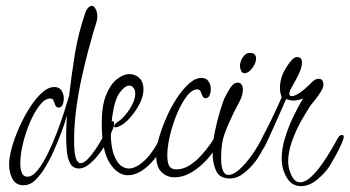

<svg xmlns="http://www.w3.org/2000/svg" viewBox="-20 -583 1189 653"><path d="M59 47Q35 47 23 26.5Q11 6 11 -25Q11 -47 20 -80Q29 -113 45 -149Q61 -185 81 -216.5Q101 -248 122.5 -267.5Q144 -287 165 -287Q182 -287 189.5 -274.5Q197 -262 197 -248Q197 -236 192.5 -226.5Q188 -217 180 -217Q172 -217 168.5 -224.5Q165 -232 162.5 -240Q160 -248 151 -248Q133 -248 115 -225Q97 -202 82 -167Q67 -132 58 -94.5Q49 -57 49 -28Q49 -7 54.5 5.5Q60 18 73 18Q90 18 107.5 -3.5Q125 -25 142 -59.5Q159 -94 173.5 -132Q188 -170 198.5 -203.5Q209 -237 215 -257Q223 -327 234.5 -398Q246 -469 269 -536Q272 -547 278.5 -555Q285 -563 292 -563Q300 -563 305.5 -552Q311 -541 311 -527Q311 -516 307 -504Q303 -492 297 -472Q290 -448 279.5 -408.5Q269 -369 258 -319.5Q247 -270 239.5 -214.5Q232 -159 232 -104Q232 -62 238 -45Q244 -28 254 -28Q265 -28 278.5 -42Q292 -56 305.5 -76Q319 -96 330 -116.5Q341 -137 347 -149Q358 -171 364 -171Q368 -171 368 -162Q368 -155 365 -147Q359 -134 357 -127.5Q355 -121 352.5 -115Q350 -109 342 -96Q335 -84 320 -63.5Q305 -43 286 -26.5Q267 -10 248 -10Q229 -10 219.5 -26Q210 -42 207.5 -67.5Q205 -93 205 -120Q205 -153 208 -190Q201 -166 189 -133.5Q177 -101 162 -68Q147 -35 130 -8Q116 14 99 30.5Q82 47 59 47Z M415 13Q379 13 352.5 -29.5Q326 -72 326 -164Q326 -224 341 -260.5Q356 -297 378 -314Q400 -331 420 -331Q440 -331 454 -317.5Q468 -304 468 -279Q468 -255 454 -228.5Q440 -202 420.5 -180.5Q401 -159 382 -152Q378 -150 372 -150Q368 -150 368 -153Q368 -161 384 -171Q404 -185 422 -213.5Q440 -242 440 -264Q440 -277 434 -284.5Q428 -292 420 -292Q405 -292 387.5 -268.5Q370 -245 362 -188Q360 -172 358.5 -157.5Q357 -143 357 -129Q357 -73 374 -41.5Q391 -10 419 -10Q443 -10 473 -38.5Q503 -67 532 -128Q539 -144 548 -144Q554 -144 554 -136Q554 -129 550 -121Q524 -57 487 -22Q450 13 415 13Z M573 20Q548 20 529.5 2.5Q511 -15 511 -57Q511 -79 520 -111.5Q529 -144 544.5 -180Q560 -216 580 -247Q600 -278 622 -298Q644 -318 665 -318Q682 -318 689.5 -306Q697 -294 697 -280Q697 -268 692.5 -258.5Q688 -249 680 -249Q672 -249 668.5 -256.5Q665 -264 662.5 -271.5Q660 -279 651 -279Q633 -279 615 -255.5Q597 -232 582 -196Q567 -160 558 -122Q549 -84 549 -55Q549 -30 555.5 -18.5Q562 -7 580 -7Q603 -7 624.5 -20.5Q646 -34 664 -54Q682 -74 694.5 -92Q707 -110 712 -119Q724 -142 731 -142Q734 -142 734 -134Q734 -124 730 -114.5Q726 -105 722 -97Q708 -67 684 -40.5Q660 -14 631.5 3Q603 20 573 20Z M812 -334Q803 -334 799.5 -343.5Q796 -353 796 -357Q796 -373 805.5 -387.5Q815 -402 827 -403H830Q842 -403 846.5 -397.5Q851 -392 851 -384Q851 -369 838 -351.5Q825 -334 812 -334ZM761 24Q727 24 715 -2Q703 -28 703 -62Q703 -96 710.5 -133.5Q718 -171 727.5 -202Q737 -233 742 -246Q753 -269 764 -285.5Q775 -302 788 -302Q797 -302 801.5 -295.5Q806 -289 806 -279Q806 -259 795 -238.5Q784 -218 775 -200Q755 -159 743.5 -127Q732 -95 732 -47Q732 -16 738.5 -2Q745 12 757 12Q773 12 794 -6.5Q815 -25 837 -56Q859 -87 876 -123Q887 -146 893 -146Q897 -146 897 -138Q897 -127 888.5 -106.5Q880 -86 868.5 -65Q857 -44 847 -32Q830 -10 808 7Q786 24 761 24Z M1004 50Q972 50 955 20.5Q938 -9 938 -44Q938 -77 949 -113Q960 -149 976.5 -184Q993 -219 1011 -248Q993 -241 977 -241Q969 -241 963 -243Q957 -245 953 -246Q948 -234 935.5 -206Q923 -178 909.5 -147.5Q896 -117 886 -96Q870 -62 858 -62Q852 -62 852 -70Q852 -76 857 -86Q880 -129 900.5 -171Q921 -213 938 -252Q936 -257 934 -265.5Q932 -274 932 -284Q932 -295 934.5 -307.5Q937 -320 942 -332Q945 -339 953 -352.5Q961 -366 971 -377.5Q981 -389 990 -389Q1007 -389 1007 -371Q1007 -354 996.5 -332Q986 -310 975 -291.5Q964 -273 964 -264Q964 -256 972 -256Q983 -256 999.5 -267.5Q1016 -279 1026 -289Q1031 -294 1042 -304.5Q1053 -315 1063 -315Q1073 -315 1076.5 -309Q1080 -303 1080 -295Q1080 -286 1072 -272.5Q1064 -259 1053.5 -246Q1043 -233 1036 -224Q1022 -203 1004 -171Q986 -139 973 -102.5Q960 -66 960 -33Q960 -11 971 13Q982 37 1001 37Q1018 37 1037.5 19Q1057 1 1074.5 -24Q1092 -49 1105.5 -72Q1119 -95 1124 -104Q1126 -109 1131 -116.5Q1136 -124 1143 -124Q1149 -124 1149 -118Q1149 -113 1146.5 -106.5Q1144 -100 1142 -95Q1133 -74 1120 -51Q1107 -28 1102 -20Q1088 3 1060.5 26.5Q1033 50 1004 50Z"/></svg>

Font: Inspiration
Style: Regular
Weight: 400
Designer: Robert E. Leuschke
Foundry: Robert E. Leuschke
Version: Version 2.010; ttfautohint (v1.8.3)